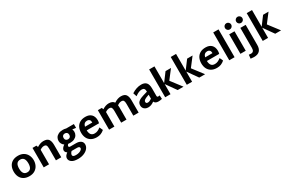

<svg xmlns="http://www.w3.org/2000/svg" viewBox="210 -2686 7161 4783"><g transform="rotate(-30 3790.5 -294.5)"><path d="M42 -279Q42 -365 74 -431.5Q106 -498 171 -535.5Q236 -573 330 -573Q424 -573 489 -533Q554 -493 586.5 -426.5Q619 -360 619 -281Q619 -202 586.5 -135Q554 -68 489 -27.5Q424 13 330 13Q236 13 171 -25Q106 -63 74 -129Q42 -195 42 -279ZM464 -280Q464 -462 331 -462Q197 -462 197 -280Q197 -97 331 -97Q464 -97 464 -280Z M1248 -356V0H1095V-338Q1095 -406 1077.5 -433Q1060 -460 1013 -460Q957 -460 897 -418V0H744V-560H858L875 -511Q972 -573 1062 -573Q1168 -573 1208 -517.5Q1248 -462 1248 -356Z M1934 -450 1832 -463Q1849 -426 1849 -387Q1849 -337 1823.5 -294Q1798 -251 1746 -225Q1694 -199 1620 -199Q1598 -199 1564 -203Q1534 -176 1534 -153Q1534 -135 1545.5 -127Q1557 -119 1586 -119H1741Q1828 -119 1877 -82Q1926 -45 1926 19Q1926 82 1883 134Q1840 186 1764.5 216.5Q1689 247 1597 247Q1470 247 1412.5 203Q1355 159 1355 97Q1355 60 1376.5 29.5Q1398 -1 1439 -32Q1411 -47 1397.5 -69.5Q1384 -92 1384 -117Q1384 -147 1405 -176.5Q1426 -206 1472 -238Q1433 -264 1412.5 -302.5Q1392 -341 1392 -385Q1392 -436 1417.5 -478.5Q1443 -521 1494.5 -547Q1546 -573 1620 -573Q1669 -573 1713 -560H1934ZM1702 -386Q1702 -426 1680 -448Q1658 -470 1620 -470Q1582 -470 1560 -448Q1538 -426 1538 -386Q1538 -346 1560.5 -324Q1583 -302 1620 -302Q1657 -302 1679.5 -324Q1702 -346 1702 -386ZM1706 -7H1562H1549Q1501 41 1501 85Q1501 136 1597 136Q1648 136 1690 122Q1732 108 1756 86Q1780 64 1780 42Q1780 -7 1706 -7Z M2443 -168 2487 -71Q2437 -28 2385.5 -7.5Q2334 13 2269 13Q2173 13 2108.5 -25.5Q2044 -64 2012.5 -129.5Q1981 -195 1981 -279Q1981 -365 2013 -431.5Q2045 -498 2109.5 -535.5Q2174 -573 2269 -573Q2378 -573 2437.5 -513Q2497 -453 2498 -344Q2498 -304 2486 -263H2132Q2135 -181 2168 -139Q2201 -97 2269 -97Q2317 -97 2357 -115Q2397 -133 2443 -168ZM2140 -363H2349Q2350 -368 2350 -377Q2349 -422 2324.5 -446Q2300 -470 2260 -470Q2165 -470 2140 -363Z M3474 -356V0H3321V-338Q3321 -406 3304 -433Q3287 -460 3241 -460Q3186 -460 3123 -416L3121 -420Q3125 -393 3125 -356V0H2972V-338Q2972 -406 2955 -433Q2938 -460 2892 -460Q2837 -460 2777 -418V0H2624V-560H2738L2755 -511Q2852 -573 2941 -573Q3051 -573 3094 -505Q3195 -573 3290 -573Q3394 -573 3434 -517Q3474 -461 3474 -356Z M4147 -5Q4090 8 4043 8Q3950 8 3924 -56Q3881 -24 3838.5 -7.5Q3796 9 3748 9Q3704 9 3669 -9Q3634 -27 3614.5 -58.5Q3595 -90 3595 -128Q3595 -188 3626 -224.5Q3657 -261 3711 -283.5Q3765 -306 3871 -336L3913 -348V-361Q3913 -460 3827 -460Q3784 -460 3738 -441.5Q3692 -423 3633 -379L3599 -483Q3737 -573 3875 -573Q3968 -573 4016.5 -522.5Q4065 -472 4065 -352V-144Q4065 -122 4073.5 -112.5Q4082 -103 4102 -103Q4119 -103 4141 -109ZM3799 -101Q3825 -101 3852 -112.5Q3879 -124 3913 -146V-261L3887 -252Q3808 -225 3778 -202.5Q3748 -180 3748 -147Q3748 -101 3799 -101Z M4597 0 4391 -291V0H4238V-800H4391V-319L4571 -560H4728L4532 -305L4765 0Z M5218 0 5012 -291V0H4859V-800H5012V-319L5192 -560H5349L5153 -305L5386 0Z M5900 -168 5944 -71Q5894 -28 5842.5 -7.5Q5791 13 5726 13Q5630 13 5565.5 -25.5Q5501 -64 5469.5 -129.5Q5438 -195 5438 -279Q5438 -365 5470 -431.5Q5502 -498 5566.5 -535.5Q5631 -573 5726 -573Q5835 -573 5894.5 -513Q5954 -453 5955 -344Q5955 -304 5943 -263H5589Q5592 -181 5625 -139Q5658 -97 5726 -97Q5774 -97 5814 -115Q5854 -133 5900 -168ZM5597 -363H5806Q5807 -368 5807 -377Q5806 -422 5781.5 -446Q5757 -470 5717 -470Q5622 -470 5597 -363Z M6081 -800H6234V0H6081Z M6389 -747Q6389 -784 6415 -810Q6441 -836 6478 -836Q6515 -836 6541.5 -810Q6568 -784 6568 -747Q6568 -710 6541.5 -684Q6515 -658 6478 -658Q6441 -658 6415 -684Q6389 -710 6389 -747ZM6402 -560H6555V0H6402Z M6711 -747Q6711 -784 6737 -810Q6763 -836 6800 -836Q6837 -836 6863.5 -810Q6890 -784 6890 -747Q6890 -710 6863.5 -684Q6837 -658 6800 -658Q6763 -658 6737 -684Q6711 -710 6711 -747ZM6561 232 6572 124Q6609 129 6634 129Q6723 129 6723 19V-560H6876V21Q6876 127 6822 183.5Q6768 240 6658 240Q6619 240 6561 232Z M7403 0 7197 -291V0H7044V-800H7197V-319L7377 -560H7534L7338 -305L7571 0Z"/></g></svg>

Font: Martel Sans ExtraBold
Style: Regular
Weight: 800
Designer: Dan Reynolds and Mathieu Réguer
Foundry: Dan Reynolds and Mathieu Réguer
Version: Version 1.002; ttfautohint (v1.1) -l 5 -r 5 -G 72 -x 0 -D la